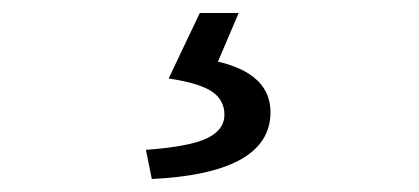

<svg xmlns="http://www.w3.org/2000/svg" viewBox="-20 -23 646 296"><path d="M214 253 205 208Q273 203 299.5 190Q326 177 326 154Q326 131 306.5 118Q287 105 240 98L288 -3H348L316 72Q397 91 397 150Q397 244 214 253Z"/></svg>

Font: Swei Fan Sans CJK TC
Style: Regular
Weight: 400
Version: Version 2.130